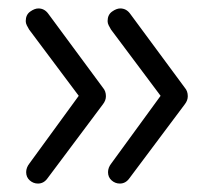

<svg xmlns="http://www.w3.org/2000/svg" viewBox="-20 -485 488 455"><path d="M265 -465Q279 -465 288 -453L418 -277Q425 -269 425 -257Q425 -247 418 -238L287 -63Q278 -50 264 -50Q253 -50 244.5 -57.5Q236 -65 236 -77Q236 -88 244 -98L365 -264L368 -248L243 -415Q240 -420 237.5 -425Q235 -430 235 -435Q235 -450 245.5 -457.5Q256 -465 265 -465ZM71 -465Q85 -465 94 -453L224 -277Q231 -269 231 -257Q231 -247 224 -238L93 -63Q84 -50 70 -50Q59 -50 50.5 -57.5Q42 -65 42 -77Q42 -88 50 -98L171 -264L174 -248L49 -415Q46 -420 43.5 -425Q41 -430 41 -435Q41 -450 51.5 -457.5Q62 -465 71 -465Z"/></svg>

Font: Quicksand Light
Style: Regular
Weight: 400
Version: Version 3.004